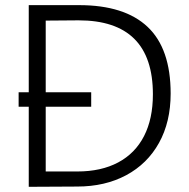

<svg xmlns="http://www.w3.org/2000/svg" viewBox="-20 -719 728 740"><path d="M90.8 -699.2H284.7Q460 -699.2 548.8 -615.5Q637.7 -531.7 637.7 -358.4Q637.7 -249 592.8 -168.2Q547.9 -87.4 466.3 -43.7Q384.8 0 277.3 0L90.8 1ZM278.3 -58.1Q370.1 -58.1 435.5 -93Q501 -127.9 535.2 -194.6Q569.3 -261.2 569.3 -355.5Q569.3 -640.6 282.7 -640.6L156.2 -639.6V-58.1ZM51.8 -363.3H331.5V-307.6H51.8Z"/></svg>

Font: Selawik Semilight
Style: Regular
Weight: 300
Designer: Aaron Bell
Foundry: Microsoft Corporation
Version: Version 1.01